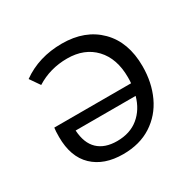

<svg xmlns="http://www.w3.org/2000/svg" viewBox="-105 -535 662 654"><g transform="rotate(-30 226.5 -207.5)"><path d="M44 -152Q44 -176 46 -188H348Q349 -196 349 -211Q349 -285 309 -327.5Q269 -370 201 -370Q134 -370 80 -336L53 -375Q120 -423 211 -423Q302 -423 356.5 -368.5Q411 -314 411 -219Q411 -155 387 -103.5Q363 -52 316.5 -22Q270 8 205 8Q130 8 87 -33Q44 -74 44 -152ZM209 -41Q260 -41 293.5 -68.5Q327 -96 340 -143H104Q107 -92 134 -66.5Q161 -41 209 -41Z"/></g></svg>

Font: LXGW Bright GB
Style: Regular
Weight: 400
Designer: Christian Thalmann (Catharsis Fonts)
Foundry: LXGW / Christian Thalmann (Catharsis Fonts) / Fontworks Inc.
Version: Version 5.510